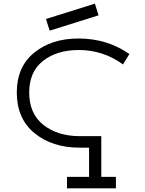

<svg xmlns="http://www.w3.org/2000/svg" viewBox="-20 -896 797 1052"><path d="M347 136V73H468V-87H416Q266 -87 169 -166.5Q72 -246 72 -389Q72 -530 167.5 -607.5Q263 -685 410 -685Q567 -685 689 -600L654 -543Q545 -622 412 -622Q292 -622 216 -562.5Q140 -503 140 -389Q140 -273 218 -211.5Q296 -150 418 -150H535V73H615V136ZM252 -728 232 -792 500 -876 520 -812Z"/></svg>

Font: Zaghawa Beria
Style: Regular
Weight: 400
Designer: Anonymous
Foundry: Designed by a volunteer who chooses to remain anonymous, in cooperation with SIL International and the Mission Protestan
Version: Version 1.001